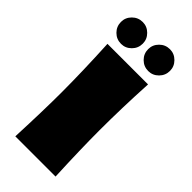

<svg xmlns="http://www.w3.org/2000/svg" viewBox="-231 -759 803 803"><g transform="rotate(45 170.0 -357.5)"><path d="M51 0Q58 -161 58 -266Q58 -391 50 -546H290Q282 -397 282 -266Q282 -156 289 0ZM25 -651Q25 -677 44 -696Q63 -715 90 -715Q116 -715 135 -696Q154 -677 154 -651Q154 -624 135 -605Q116 -586 90 -586Q63 -586 44 -605Q25 -624 25 -651ZM186 -651Q186 -677 205 -696Q224 -715 251 -715Q277 -715 296 -696Q315 -677 315 -651Q315 -624 296 -605Q277 -586 251 -586Q224 -586 205 -605Q186 -624 186 -651Z"/></g></svg>

Font: Dela Gothic One
Style: Regular
Weight: 400
Designer: aratakana
Foundry: aratakana
Version: Version 1.004